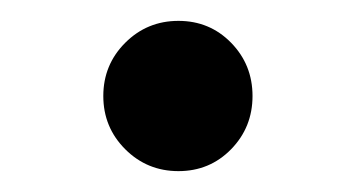

<svg xmlns="http://www.w3.org/2000/svg" viewBox="-20 -500 341 184"><path d="M151 -336Q121 -336 100 -357Q79 -378 79 -408Q79 -438 100 -459Q121 -480 151 -480Q181 -480 201.5 -459Q222 -438 222 -408Q222 -378 201.5 -357Q181 -336 151 -336Z"/></svg>

Font: Source Serif 4 SmText
Style: Regular
Weight: 400
Designer: Frank Grießhammer
Foundry: Adobe
Version: Version 4.005;hotconv 1.1.0;makeotfexe 2.6.0